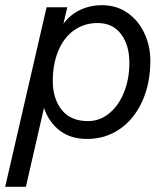

<svg xmlns="http://www.w3.org/2000/svg" viewBox="-53 -528 638 742"><path d="M528 -293Q528 -205 496.5 -136Q465 -67 409.5 -29Q354 9 283 9Q221 9 178.5 -23Q136 -55 117 -111L47 194H-33L127 -500H207L192 -436Q219 -472 257.5 -490Q296 -508 340 -508Q397 -508 439.5 -478.5Q482 -449 505 -399.5Q528 -350 528 -293ZM447 -286Q447 -353 415 -396Q383 -439 324 -439Q272 -439 232.5 -410.5Q193 -382 172 -331Q151 -280 151 -215Q151 -147 185.5 -103.5Q220 -60 287 -60Q332 -60 368.5 -89.5Q405 -119 426 -170.5Q447 -222 447 -286Z"/></svg>

Font: CBA Beacon Sans
Style: Italic
Weight: 400
Italic angle: -13°
Designer: Wei Huang
Foundry: Wei Huang
Version: Version 1.002